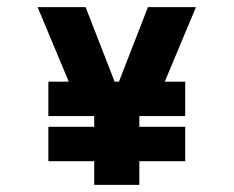

<svg xmlns="http://www.w3.org/2000/svg" viewBox="-20 -618 652 536"><path d="M243 -102V-168H115V-264H243V-294H115V-390H172L85 -598H219L300 -390H312L393 -598H527L440 -390H497V-294H369V-264H497V-168H369V-102Z"/></svg>

Font: Space Mono
Style: Bold
Weight: 700
Monospace: yes
Designer: Colophon Foundry + Benjamin Critton
Foundry: Colophon Foundry & Benjamin Critton
Version: Version 1.003; ttfautohint (v1.8.4.7-5d5b)